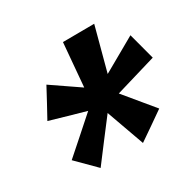

<svg xmlns="http://www.w3.org/2000/svg" viewBox="-119 -669 770 761"><g transform="rotate(-30 266.5 -288.0)"><path d="M238.8 -343.3Q241.7 -376 247.3 -442.4Q252.9 -508.8 255.9 -541.5Q279.8 -542 327.6 -542Q375.5 -542 399.4 -542.5Q390.6 -509.3 372.8 -442.9Q355 -376.5 346.2 -343.3Q372.1 -357.9 423.6 -387.2Q475.1 -416.5 501 -431.2Q506.3 -411.1 517.1 -370.8Q527.8 -330.6 533.2 -310.1L345.7 -254.4Q363.8 -232.4 400.1 -188.5Q436.5 -144.5 454.6 -122.6Q434.1 -107.9 392.6 -79.3Q351.1 -50.8 330.6 -36.6Q320.3 -65.4 299.6 -123Q278.8 -180.7 268.6 -209.5Q246.1 -180.7 201.9 -122.1Q157.7 -63.5 135.7 -34.7L51.8 -118.7Q77.1 -141.1 128.9 -186.8Q180.7 -232.4 206.1 -255.4Q179.7 -262.7 126 -278.1Q72.3 -293.5 45.9 -301.3Q57.6 -322.8 80.6 -364.7Q103.5 -406.7 114.7 -428.2Q135.7 -414.1 176.8 -385.7Q217.8 -357.4 238.8 -343.3Z"/></g></svg>

Font: Fantasque Sans Mono
Style: Bold Italic
Weight: 700
Italic angle: -11°
Monospace: yes
Designer: Jany Belluz
Version: Version 1.7.1